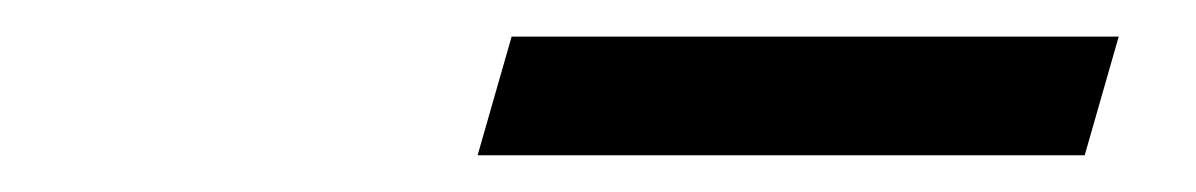

<svg xmlns="http://www.w3.org/2000/svg" viewBox="-20 -666 654 105"><path d="M241.2 -581.1 259.8 -646H591.8L573.2 -581.1Z"/></svg>

Font: IntelOne Mono
Style: Italic
Weight: 400
Italic angle: -16°
Designer: Fred Shallcrass
Foundry: Frere-Jones Type LLC
Version: Version 1.200;hotconv 1.1.0;makeotfexe 2.6.0;FJTRelease1.2